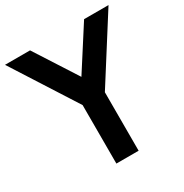

<svg xmlns="http://www.w3.org/2000/svg" viewBox="-199 -909 1004 1047"><g transform="rotate(-30 303.0 -385.0)"><path d="M475.1 -770H628.9L374 -368.2V0H233.9V-368.2L-22.9 -770H134.8L305.2 -504.9Z"/></g></svg>

Font: Junction Bold
Style: Bold
Weight: 700
Designer: Caroline Hadilaksono
Foundry: Caroline Hadilaksono
Version: Version 001.001